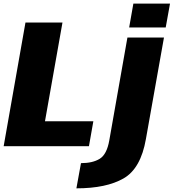

<svg xmlns="http://www.w3.org/2000/svg" viewBox="-31 -798 948 1048"><path d="M-11 0H454.5L478.5 -136H214.5L310 -675H108ZM386 230Q549 230 643.2 176Q737.5 122 765.5 -39.5L864 -593H664.5L565.5 -31.5Q552 45 513.2 68.8Q474.5 92.5 411 92.5ZM697 -778.5 674 -648H873.5L897 -778.5Z"/></svg>

Font: Anybody Thin ExtraBold
Style: Italic
Weight: 800
Italic angle: -10°
Version: Version 1.113;gftools[0.9.25]